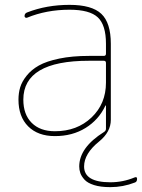

<svg xmlns="http://www.w3.org/2000/svg" viewBox="-20 -550 584 790"><path d="M416 -210V-291Q416 -300 407 -300H346Q76 -300 76 -140Q76 -79 110.5 -44.5Q145 -10 206 -10Q297 -10 356.5 -66.5Q416 -123 416 -210ZM407 -320Q416 -320 416 -329V-370Q416 -447 382.5 -478.5Q349 -510 266 -510Q171 -510 91 -477Q87 -476 84 -478Q81 -480 81 -484Q81 -495 92 -499Q172 -530 266 -530Q358 -530 397 -493Q436 -456 436 -370V-57Q436 -7 388 32Q326 82 326 135Q326 200 434 200Q486 200 534 180Q544 176 544 186Q544 198 535 201Q486 220 434 220Q394 220 367 211.5Q340 203 327.5 189Q315 175 310.5 162Q306 149 306 135Q306 57 408 -7Q416 -12 416 -20V-115Q416 -116 415 -116Q413 -116 413 -114Q386 -57 332 -23.5Q278 10 206 10Q136 10 96 -30Q56 -70 56 -140Q56 -167 63 -190.5Q70 -214 89.5 -238.5Q109 -263 140 -280.5Q171 -298 224 -309Q277 -320 346 -320Z"/></svg>

Font: Rounded Mplus 1c Thin
Style: Regular
Weight: 250
Version: Version 1.059.20150529